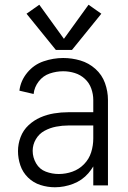

<svg xmlns="http://www.w3.org/2000/svg" viewBox="-20 -783 540 811"><path d="M216 -572 92 -725 146 -763 250 -619 354 -763 408 -725 284 -572ZM212 8Q181 8 151 -1.5Q121 -11 98.5 -33Q76 -55 66 -84.5Q56 -114 56 -144.5Q56 -175 67 -204Q78 -233 100.5 -254Q123 -275 150.5 -287Q178 -299 208 -304Q238 -309 269 -309H374V-361Q374 -385 365.5 -409Q357 -433 338.5 -450Q320 -467 296 -474.5Q272 -482 247 -482Q218 -482 190 -472.5Q162 -463 143.5 -439Q125 -415 122 -386L62 -400Q67 -442 95 -476Q123 -510 164 -524Q205 -538 247 -538Q284 -538 319.5 -527.5Q355 -517 383 -492Q411 -467 423.5 -432Q436 -397 436 -361V0H374V-80Q365 -65 353 -51Q327 -21 289 -6.5Q251 8 212 8ZM228 -48Q258 -48 286 -58Q314 -68 335 -89.5Q356 -111 365 -139.5Q374 -168 374 -198V-253H269Q243 -253 217 -248Q191 -243 168 -230.5Q145 -218 131.5 -195Q118 -172 118 -146Q118 -118 132.5 -93Q147 -68 173.5 -58Q200 -48 228 -48Z"/></svg>

Font: Iosevka SS01 Light
Style: Regular
Weight: 300
Monospace: yes
Designer: Belleve Invis
Foundry: Belleve Invis
Version: 2.3.3; ttfautohint (v1.8.3)